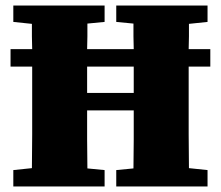

<svg xmlns="http://www.w3.org/2000/svg" viewBox="-20 -672 796 692"><path d="M294 -351V-337H462V-351Q462 -371 462 -391Q462 -411 462 -432H294Q294 -412 294 -391.5Q294 -371 294 -351ZM399 -593V-652H728V-593L661 -586Q661 -564 661 -541Q661 -518 660 -495H738V-432H660Q660 -410 660 -387.5Q660 -365 660 -342V-310Q660 -249 660 -188Q660 -127 661 -66L728 -59V0H399V-59L461 -65Q462 -117 462 -169Q462 -221 462 -274H294Q294 -222 294 -169.5Q294 -117 295 -65L357 -59V0H28V-59L95 -66Q96 -126 96 -187.5Q96 -249 96 -310V-342Q96 -365 96 -387.5Q96 -410 96 -432H18V-495H96Q95 -518 95 -541Q95 -564 95 -586L28 -593V-652H357V-593L295 -587Q295 -564 295 -541Q295 -518 294 -495H462Q461 -518 461 -541Q461 -564 461 -587Z"/></svg>

Font: Source Serif 4 Black
Style: Regular
Weight: 900
Designer: Frank Grießhammer
Foundry: Adobe
Version: Version 4.005;hotconv 1.1.0;makeotfexe 2.6.0